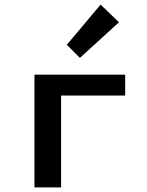

<svg xmlns="http://www.w3.org/2000/svg" viewBox="-20 -816 640 836"><path d="M130 0V-491H525V-400H246V0ZM328 -564 271 -621 418 -796 498 -719Z"/></svg>

Font: Source Code Pro SemiBold
Style: Regular
Weight: 600
Monospace: yes
Designer: Paul D. Hunt, Teo Tuominen
Foundry: Adobe Systems Incorporated
Version: Version 1.018;hotconv 1.0.116;makeotfexe 2.5.65601